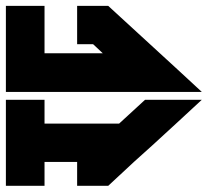

<svg xmlns="http://www.w3.org/2000/svg" viewBox="-46 -690 689 636"><g transform="rotate(-90 298.0 -372.5)"><path d="M0 -697H285V-569H206V-322L285 -236V-48L211 -128L133 -213L88 -263L79 -273L0 -358V-461H79V-569H0ZM311 -697H439H596V-569H439V-376L469 -408V-461H596V-358L385 -128L311 -48V-236V-569Z"/></g></svg>

Font: Satisfactory Mid
Style: Regular
Weight: 400
Designer: Sadat Fauzi
Foundry: Intuisi Creative
Version: Version 001.000